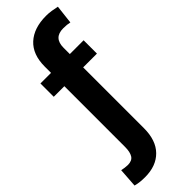

<svg xmlns="http://www.w3.org/2000/svg" viewBox="-336 -781 1015 1015"><g transform="rotate(-45 172.0 -273.0)"><path d="M334 -528.3V-428.7H231V25.4Q231 116.7 183.3 165Q135.7 213.4 52.2 213.4Q33.2 213.4 16.6 211.7Q0 210 -18.6 205.1L-11.2 97.7Q-3.9 99.6 10.3 101.6Q24.4 103.5 33.2 103.5Q64.9 103.5 77.6 83.5Q90.3 63.5 90.3 25.4V-428.7H11.2V-528.3H90.3V-575.2Q90.3 -665.5 141.8 -712.9Q193.4 -760.3 285.2 -760.3Q305.2 -760.3 324.5 -757.3Q343.8 -754.4 363.3 -750L351.1 -644.5Q340.8 -647 329.3 -648.2Q317.9 -649.4 302.2 -649.4Q231 -649.4 231 -575.2V-528.3Z"/></g></svg>

Font: Vazirmatn UI
Style: Bold
Weight: 700
Designer: Saber Rastikerdar
Foundry: Saber Rastikerdar
Version: Version 33.003